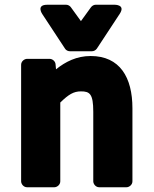

<svg xmlns="http://www.w3.org/2000/svg" viewBox="-20 -764 649 809"><path d="M69 0C69 11 79 25 94 25H209C220 25 234 15 234 0V-332C269 -366 290 -379 321 -379C358 -379 373 -369 373 -293V0C373 11 383 25 398 25H513C524 25 538 15 538 0V-308C538 -438 485 -528 362 -528C303 -528 256 -504 216 -472L214 -494C213 -505 202 -516 189 -516H94C83 -516 69 -506 69 -491ZM254 -559C258 -552 267 -548 275 -548H367C375 -548 383 -552 388 -559L484 -705C511 -745 463 -744 463 -744H383C376 -744 368 -740 363 -733L321 -675L279 -733C275 -739 267 -744 259 -744H179C131 -744 158 -705 158 -705Z"/></svg>

Font: Falling Sky
Style: Blk
Weight: 900
Designer: Paul D. Hunt
Foundry: Adobe Systems Incorporated
Version: Version 1.02